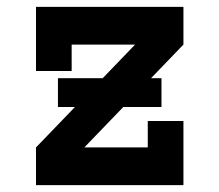

<svg xmlns="http://www.w3.org/2000/svg" viewBox="-20 -540 640 560"><path d="M85 0V-110L374 -410H189V-333H85V-520H515V-410L226 -110H411V-187H515V0ZM149 -228V-312H451V-228Z"/></svg>

Font: Iosevka HT Extrabold Extended
Style: Regular
Weight: 800
Width: 7
Monospace: yes
Designer: Belleve Invis
Foundry: Belleve Invis
Version: Version 32.3.0; ttfautohint (v1.8.4)